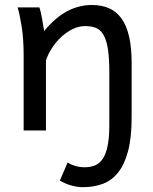

<svg xmlns="http://www.w3.org/2000/svg" viewBox="-20 -528 619 777"><path d="M139.2 -498Q142.1 -490.2 145 -477.8Q147.9 -465.3 150.4 -451.7Q152.8 -438 154.8 -424.8L158.7 -402.8Q205.6 -458.5 252.9 -483.2Q300.3 -507.8 351.6 -507.8Q390.6 -507.8 420.7 -494.9Q450.7 -481.9 471.2 -453.9Q491.7 -425.8 502.2 -381.1Q512.7 -336.4 512.7 -273.4V-53.7Q512.7 28.8 498.3 83.3Q483.9 137.7 458 170.2Q432.1 202.6 395.8 216.1Q359.4 229.5 314.9 229.5Q293 229.5 267.8 222.4Q242.7 215.3 222.2 202.6L253.9 129.4Q265.1 137.7 283.9 143.3Q302.7 148.9 322.3 148.9Q345.7 148.9 364.3 141.4Q382.8 133.8 395.8 114.7Q408.7 95.7 415.5 62.5Q422.4 29.3 422.4 -22V-236.8Q422.4 -295.4 416.3 -331.8Q410.2 -368.2 397.9 -388.4Q385.7 -408.7 367.4 -415.5Q349.1 -422.4 324.7 -422.4Q298.3 -422.4 273.2 -409.9Q248 -397.5 227.1 -377.7Q206.1 -357.9 189.9 -333Q173.8 -308.1 166 -283.2V0H75.7V-300.3Q75.7 -372.6 67.4 -422.6Q59.1 -472.7 51.3 -498Z"/></svg>

Font: Andika New Basic
Style: Regular
Weight: 400
Designer: Victor Gaultney, Annie Olsen, Julie Remington, Don Collingsworth, Eric Hays
Foundry: SIL International
Version: Version 5.500